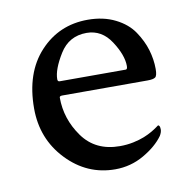

<svg xmlns="http://www.w3.org/2000/svg" viewBox="-57 -482 535 545"><g transform="rotate(-10 210.0 -210.0)"><path d="M219.7 -389.6Q168.9 -389.6 142.1 -346.2Q115.2 -302.7 115.2 -274.4Q115.2 -267.6 121.1 -267.6H311.5Q316.4 -267.6 316.4 -277.3Q316.4 -308.6 290 -349.1Q263.7 -389.6 219.7 -389.6ZM229.5 -425.8Q274.4 -425.8 308.6 -408.7Q342.8 -391.6 360.8 -364.7Q378.9 -337.9 387.2 -310.1Q395.5 -282.2 395.5 -254.9Q395.5 -235.4 389.6 -231Q383.8 -226.6 367.2 -226.6H121.1Q113.3 -226.6 113.3 -221.7Q113.3 -160.2 150.4 -108.4Q187.5 -56.6 257.8 -56.6Q278.3 -56.6 296.9 -60.5Q315.4 -64.5 328.6 -69.8Q341.8 -75.2 351.1 -80.6Q360.4 -85.9 367.2 -90.8L374 -95.7Q379.9 -95.7 379.9 -83Q379.9 -75.2 374 -65.4Q354.5 -38.1 316.4 -16.1Q278.3 5.9 233.4 5.9Q152.3 5.9 94.2 -55.2Q36.1 -116.2 36.1 -204.1Q36.1 -306.6 91.3 -366.2Q146.5 -425.8 229.5 -425.8Z"/></g></svg>

Font: Crimson Text
Style: Regular
Weight: 400
Version: Version 0.13